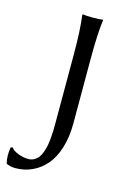

<svg xmlns="http://www.w3.org/2000/svg" viewBox="-216 -712 659 948"><g transform="rotate(15 114.0 -238.0)"><path d="M94.2 -95.2V-444.8Q94.2 -569.8 84 -645L85.9 -647.9Q104.5 -645 137.2 -645Q170.9 -645 189 -647.9L189.9 -645Q180.2 -578.6 180.2 -444.8V-116.2Q180.2 -45.4 162.8 10.3Q145.5 65.9 115.2 100.8Q85 135.7 45.2 153.8Q5.4 171.9 -41 171.9Q-62 171.9 -84 163.1L-86.9 160.2Q-96.2 120.6 -87.9 78.1L-77.1 77.1Q-69.3 91.3 -41.5 101.6Q-13.7 111.8 9.8 111.8Q26.4 111.8 39.3 104.7Q52.2 97.7 61 86.4Q69.8 75.2 76.2 57.6Q82.5 40 85.9 23.4Q89.4 6.8 91.3 -15.9Q93.3 -38.6 93.8 -55.7Q94.2 -72.8 94.2 -95.2Z"/></g></svg>

Font: Linear Smooth
Style: Regular
Weight: 400
Designer: Philipp H. Poll, Flanker
Foundry: Philipp H. Poll, reworked by Flanker
Version: Version 1.061 | FøM Fix